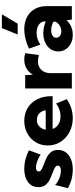

<svg xmlns="http://www.w3.org/2000/svg" viewBox="594 -1366 782 2010"><g transform="rotate(-90 985.0 -361.0)"><path d="M20 -41.5 53.7 -175.3Q67.9 -159.7 93.3 -145.5Q118.7 -131.3 148.2 -122.8Q177.7 -114.3 203.6 -114.3Q228.5 -114.3 242.2 -123Q255.9 -131.8 255.9 -146.5Q255.9 -160.2 245.1 -169.7Q234.4 -179.2 216.8 -187Q199.2 -194.8 176.8 -202.6Q145.5 -214.4 111.3 -230.7Q77.1 -247.1 54 -275.1Q30.8 -303.2 30.8 -350.1Q30.8 -395.5 54.4 -428.7Q78.1 -461.9 121.6 -480Q165 -498 223.6 -498Q319.8 -498 416.5 -449.7L371.6 -325.7Q356 -338.4 331.5 -349.9Q307.1 -361.3 281.5 -368.4Q255.9 -375.5 236.3 -375.5Q216.3 -375.5 205.6 -367.7Q194.8 -359.9 194.8 -346.7Q194.8 -335 204.1 -325.9Q213.4 -316.9 231 -309.1Q248.5 -301.3 271.5 -292.5Q304.7 -280.8 338.9 -264.2Q373 -247.6 396.7 -219.2Q420.4 -190.9 420.4 -143.6Q420.4 -97.2 395 -62.7Q369.6 -28.3 323.5 -9.3Q277.3 9.8 214.8 9.8Q110.4 9.8 20 -41.5Z M951.7 -53.2Q860.4 9.8 752.9 9.8Q671.9 9.8 607.2 -24.7Q542.5 -59.1 504.9 -118.2Q467.3 -177.2 467.3 -252Q467.3 -322.8 501 -378.2Q534.7 -433.6 593 -465.8Q651.4 -498 725.1 -498Q801.8 -498 859.9 -462.4Q918 -426.8 950.4 -363.5Q982.9 -300.3 982.9 -216.8V-201.2H639.2Q647.9 -177.2 665.8 -158.7Q683.6 -140.1 710.4 -129.2Q737.3 -118.2 772 -118.2Q843.8 -118.2 906.7 -164.6ZM632.3 -273.4H835.4Q832.5 -300.8 818.8 -321.8Q805.2 -342.8 783 -354.5Q760.7 -366.2 733.4 -366.2Q705.6 -366.2 684.3 -353.8Q663.1 -341.3 649.7 -320.6Q636.2 -299.8 632.3 -273.4Z M1224.1 0H1064V-488.3H1203.1L1208.5 -407.7Q1232.9 -450.7 1273.4 -474.4Q1314 -498 1366.2 -498Q1382.3 -498 1399.2 -495.6Q1416 -493.2 1433.1 -488.3L1413.6 -344.2Q1379.4 -355 1349.6 -355Q1311.5 -355 1283.2 -338.4Q1254.9 -321.8 1239.5 -292Q1224.1 -262.2 1224.1 -221.7Z M1925.8 0H1785.6L1777.3 -55.7Q1750.5 -24.4 1711.9 -7.3Q1673.3 9.8 1627 9.8Q1576.2 9.8 1536.6 -9.8Q1497.1 -29.3 1474.4 -63.7Q1451.7 -98.1 1451.7 -142.1Q1451.7 -188.5 1476.3 -223.6Q1501 -258.8 1544.4 -278.8Q1587.9 -298.8 1643.6 -298.8Q1675.3 -298.8 1706.3 -292Q1737.3 -285.2 1765.6 -272.9V-283.2Q1765.6 -309.1 1750 -328.1Q1734.4 -347.2 1707.5 -358.2Q1680.7 -369.1 1646.5 -369.1Q1612.8 -369.1 1581.1 -358.6Q1549.3 -348.1 1522.9 -328.6L1481 -448.2Q1532.7 -473.1 1584.2 -485.6Q1635.7 -498 1683.6 -498Q1757.3 -498 1811.8 -469.2Q1866.2 -440.4 1896 -387.9Q1925.8 -335.4 1925.8 -263.7ZM1663.1 -109.9Q1688 -109.9 1711.2 -120.8Q1734.4 -131.8 1749.3 -149.9Q1764.2 -168 1764.6 -188.5V-190.4Q1745.1 -203.1 1721.2 -209.7Q1697.3 -216.3 1673.3 -216.3Q1637.7 -216.3 1616.2 -201.9Q1594.7 -187.5 1594.7 -163.6Q1594.7 -148.4 1603.5 -136Q1612.3 -123.5 1627.9 -116.7Q1643.6 -109.9 1663.1 -109.9ZM1742.7 -566.9H1628.9L1695.8 -732.4H1839.8Z"/></g></svg>

Font: Kumbh Sans ExtraBold
Style: Regular
Weight: 800
Version: Version 1.005